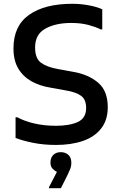

<svg xmlns="http://www.w3.org/2000/svg" viewBox="-20 -752 635 1012"><path d="M62 -134H71Q107 -114 159.5 -101.5Q212 -89 275 -89Q346 -89 390 -109Q434 -129 434 -183Q434 -227 408 -246.5Q382 -266 329 -275L246 -290Q190 -299 146 -323.5Q102 -348 76.5 -390.5Q51 -433 51 -497Q51 -616 133.5 -674Q216 -732 361 -732Q405 -732 448 -724Q491 -716 519 -703V-597H511Q485 -610 446 -620.5Q407 -631 355 -631Q273 -631 219 -601Q165 -571 165 -502Q165 -444 196.5 -421Q228 -398 286 -388L368 -373Q447 -359 497.5 -316Q548 -273 548 -187Q548 -119 513 -74.5Q478 -30 416.5 -9Q355 12 275 12Q211 12 155.5 1Q100 -10 62 -25ZM280 154Q269 149 257.5 137.5Q246 126 246 105Q246 79 261 64.5Q276 50 300 50Q324 50 340 64Q356 78 356 106Q356 125 349 141Q342 157 337 168L301 240H238V235Z"/></svg>

Font: Kufam Medium
Style: Regular
Weight: 500
Designer: Wael Morcos, Artur Schmal
Foundry: Original Type
Version: Version 1.300; ttfautohint (v1.8.3)